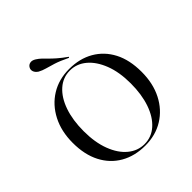

<svg xmlns="http://www.w3.org/2000/svg" viewBox="-207 -900 1054 1054"><g transform="rotate(-45 320.0 -373.0)"><path d="M319.4 11.3Q237.9 11.3 176.6 -23.8Q115.3 -58.9 81.5 -124.2Q47.6 -189.5 47.6 -281.5Q47.6 -371 82.7 -438.7Q117.7 -506.5 179 -544.4Q240.3 -582.3 320.2 -582.3Q401.6 -582.3 462.5 -547.2Q523.4 -512.1 557.3 -447.2Q591.1 -382.3 591.1 -289.5Q591.1 -200 556.5 -132.3Q521.8 -64.5 460.5 -26.6Q399.2 11.3 319.4 11.3ZM321.8 2.4Q376.6 2.4 417.7 -34.3Q458.9 -71 481.5 -136.3Q504 -201.6 504 -287.1Q504 -375 479 -439.1Q454 -503.2 412.1 -538.3Q370.2 -573.4 317.7 -573.4Q262.9 -573.4 221.8 -536.7Q180.6 -500 158.1 -435.1Q135.5 -370.2 135.5 -283.9Q135.5 -196.8 160.1 -132.3Q184.7 -67.7 227 -32.7Q269.4 2.4 321.8 2.4ZM363.7 -625.8Q315.3 -649.2 284.3 -658.9Q253.2 -668.5 232.3 -674.2Q211.3 -679.8 191.9 -690.3Q175 -701.6 170.6 -715.7Q166.1 -729.8 173.4 -741.9Q180.6 -754.8 195.6 -757.7Q210.5 -760.5 228.2 -749.2Q243.5 -739.5 255.2 -728.2Q266.9 -716.9 280.2 -703.2Q293.5 -689.5 313.7 -671.8Q333.9 -654 366.9 -630.6Z"/></g></svg>

Font: Playfair 144pt
Style: Regular
Weight: 400
Designer: Claus Eggers Sørensen
Foundry: Claus Eggers Sørensen
Version: Version 2.001;gftools[0.9.30]